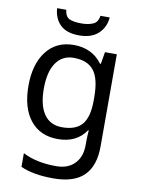

<svg xmlns="http://www.w3.org/2000/svg" viewBox="-104 -809 822 1118"><g transform="rotate(10 307.5 -250.0)"><path d="M275 -546Q328 -546 370.5 -526Q413 -506 443 -465H448L460 -536H530V9Q530 124 471.5 182Q413 240 290 240Q172 240 97 206V125Q176 167 295 167Q364 167 403.5 126.5Q443 86 443 16V-5Q443 -17 444 -39.5Q445 -62 446 -71H442Q388 10 276 10Q172 10 113.5 -63Q55 -136 55 -267Q55 -395 113.5 -470.5Q172 -546 275 -546ZM287 -472Q220 -472 183 -418.5Q146 -365 146 -266Q146 -167 182.5 -114.5Q219 -62 289 -62Q370 -62 407 -105.5Q444 -149 444 -246V-267Q444 -377 406 -424.5Q368 -472 287 -472ZM452 -740Q447 -680 406.5 -643Q366 -606 294 -606Q220 -606 182.5 -642.5Q145 -679 141 -740H195Q200 -699 225 -688Q250 -677 296 -677Q335 -677 363.5 -689Q392 -701 397 -740Z"/></g></svg>

Font: Noto Sans Old Hungarian
Style: Regular
Weight: 400
Designer: Monotype Design Team
Foundry: Monotype Imaging Inc.
Version: Version 2.005; ttfautohint (v1.8.4.7-5d5b)